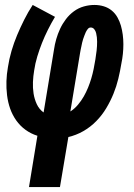

<svg xmlns="http://www.w3.org/2000/svg" viewBox="-20 -550 540 775"><path d="M97 205 131 -2Q105 -10 83 -26Q61 -42 45.5 -64Q30 -86 21 -111.5Q12 -137 8.5 -165.5Q5 -194 6 -222.5Q7 -251 12 -279Q17 -312 26.5 -344.5Q36 -377 49 -408Q62 -439 77.5 -470Q93 -501 112 -530L202 -482Q187 -457 173.5 -430Q160 -403 149.5 -376.5Q139 -350 130.5 -322Q122 -294 118 -266Q114 -243 113 -219Q112 -195 115.5 -172.5Q119 -150 128.5 -129.5Q138 -109 156 -96L198 -350Q201 -371 207 -392Q213 -413 222.5 -433.5Q232 -454 246 -472.5Q260 -491 278.5 -504.5Q297 -518 318.5 -524Q340 -530 361 -530Q381 -530 399 -524.5Q417 -519 431 -507.5Q445 -496 454 -480Q463 -464 468 -446.5Q473 -429 475.5 -410Q478 -391 478 -371.5Q478 -352 476 -332.5Q474 -313 470 -294Q465 -263 457.5 -232Q450 -201 438 -171.5Q426 -142 409 -113.5Q392 -85 368.5 -61Q345 -37 316 -20.5Q287 -4 256 3L222 205ZM264 -100Q281 -111 294.5 -127Q308 -143 318 -160.5Q328 -178 335.5 -196.5Q343 -215 348.5 -233.5Q354 -252 358 -271.5Q362 -291 365 -310Q366 -319 367.5 -328Q369 -337 370 -346Q371 -355 371.5 -364Q372 -373 372 -382Q372 -391 371 -399.5Q370 -408 368 -416.5Q366 -425 360.5 -432Q355 -439 346 -439Q339 -439 334 -432.5Q329 -426 326 -419.5Q323 -413 320.5 -406Q318 -399 315.5 -392Q313 -385 311.5 -377.5Q310 -370 308.5 -363Q307 -356 305.5 -349Q304 -342 303 -335Z"/></svg>

Font: Iosevka Curly XBdObl
Style: Regular
Weight: 800
Italic angle: -9°
Monospace: yes
Designer: Belleve Invis
Foundry: Belleve Invis
Version: Version 11.1.0; ttfautohint (v1.8.3)